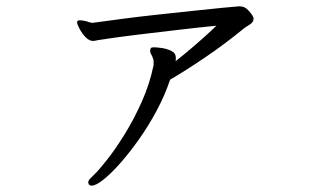

<svg xmlns="http://www.w3.org/2000/svg" viewBox="-20 -530 1040 605"><path d="M736 -510Q751 -510 762 -498Q773 -486 776 -480Q779 -476 779 -471Q779 -459 763 -450Q759 -448 755.5 -445.5Q752 -443 748 -440Q687 -390 624 -347.5Q561 -305 516 -279Q500 -231 474.5 -183Q449 -135 419 -92.5Q389 -50 359.5 -16.5Q330 17 306 36Q282 55 269 55Q263 55 260 51Q258 47 258 45Q258 39 264 33Q270 27 275 22Q290 8 316.5 -25.5Q343 -59 372.5 -106.5Q402 -154 427 -210Q452 -266 464 -325V-337Q464 -340 463 -343Q460 -353 456.5 -358.5Q453 -364 453 -370Q453 -372 455 -378Q457 -381 465 -381Q471 -381 487.5 -379Q504 -377 519 -370Q534 -363 534 -348Q534 -346 534 -343Q534 -340 533 -337Q560 -358 595.5 -388.5Q631 -419 662 -449Q611 -444 546.5 -436.5Q482 -429 416 -421Q350 -413 291 -404Q285 -403 281 -402Q277 -401 273 -401Q261 -401 249.5 -413Q238 -425 230.5 -439.5Q223 -454 223 -459Q223 -464 226 -465Q228 -466 232 -466Q239 -466 248 -464Q257 -462 261 -460Q269 -458 272 -458Q274 -458 276 -458.5Q278 -459 279 -459Q322 -465 376 -472Q430 -479 487 -485Q544 -491 594.5 -496.5Q645 -502 682 -505.5Q719 -509 732 -510Z"/></svg>

Font: Klee One SemiBold
Style: Regular
Weight: 600
Designer: Fontworks Inc.
Foundry: Fontworks Inc.
Version: Version 1.00;January 12, 2022;FontCreator 13.0.0.2683 64-bit